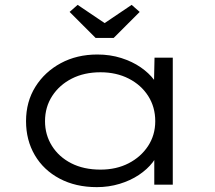

<svg xmlns="http://www.w3.org/2000/svg" viewBox="-20 -759 885 789"><path d="M378 10Q291 10 225 -25Q159 -60 123 -121.5Q87 -183 87 -261Q87 -341 125.5 -402.5Q164 -464 230 -499.5Q296 -535 380 -535Q433 -535 478.5 -520.5Q524 -506 558 -482.5Q592 -459 613 -431Q634 -403 638 -374L612 -380L615 -522H690V0H614V-141L634 -150Q630 -121 607.5 -92Q585 -63 550.5 -40Q516 -17 471.5 -3.5Q427 10 378 10ZM393 -62Q458 -62 508.5 -88Q559 -114 588.5 -159Q618 -204 618 -261Q618 -319 589 -364.5Q560 -410 509 -436Q458 -462 393 -462Q326 -462 275 -436Q224 -410 194.5 -364.5Q165 -319 165 -261Q165 -205 193.5 -159.5Q222 -114 273 -88Q324 -62 393 -62ZM373 -603 266 -710 299 -739 425 -654H395L521 -739L554 -710L447 -603Z"/></svg>

Font: Lexend Mega Light
Style: Regular
Weight: 300
Version: Version 1.007